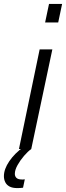

<svg xmlns="http://www.w3.org/2000/svg" viewBox="-96 -763 338 983"><path d="M135 -648 155 -743H222L202 -648ZM1 0 107 -510H172L64 0ZM-7 200Q-32 200 -47 192Q-62 184 -69 170Q-76 156 -76 139Q-76 103 -48.5 62.5Q-21 22 24 -10L64 0Q47 12 27.5 34.5Q8 57 -6 82Q-20 107 -20 127Q-20 140 -11.5 148Q-3 156 17 156Q20 156 22.5 156Q25 156 31 155L22 198Q15 199 7.5 199.5Q0 200 -7 200Z"/></svg>

Font: Saira ExtraCondensed
Style: Italic
Weight: 400
Width: 2
Italic angle: -12°
Designer: Hector Gatti with collaboration of the Omnibus-Type team
Foundry: Omnibus-Type
Version: Version 1.101